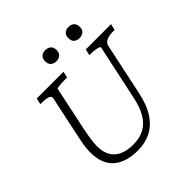

<svg xmlns="http://www.w3.org/2000/svg" viewBox="-231 -1085 1288 1288"><g transform="rotate(-45 412.5 -441.0)"><path d="M200 -348Q192 -310 187.5 -283Q183 -256 181 -236.5Q179 -217 179 -198Q179 -156 191 -125Q203 -94 226.5 -73.5Q250 -53 283.5 -43Q317 -33 359 -33Q420 -33 464 -56Q508 -79 538 -128.5Q568 -178 584 -258L667 -646Q669 -652 656 -656.5Q643 -661 623 -663.5Q603 -666 584 -666H575L585 -710H825L815 -666H804Q767 -666 741 -656Q715 -646 709 -620L631 -252Q611 -156 571.5 -96.5Q532 -37 477 -10Q422 17 354 17Q299 17 255.5 4Q212 -9 181 -35.5Q150 -62 134 -102.5Q118 -143 118 -196Q118 -214 119.5 -234.5Q121 -255 126 -283.5Q131 -312 140 -353L199 -631Q202 -645 192.5 -652.5Q183 -660 164.5 -663Q146 -666 121 -666H110L120 -710H373L364 -666H355Q336 -666 315.5 -665Q295 -664 280.5 -662Q266 -660 265 -656ZM390 -793Q367 -793 351.5 -806Q336 -819 336 -846Q336 -873 351 -886Q366 -899 390 -899Q413 -899 428.5 -886Q444 -873 444 -846Q444 -819 428.5 -806Q413 -793 390 -793ZM610 -793Q586 -793 571 -806Q556 -819 556 -846Q556 -873 571 -886Q586 -899 610 -899Q633 -899 648.5 -886Q664 -873 664 -846Q664 -819 648.5 -806Q633 -793 610 -793Z"/></g></svg>

Font: Roboto Serif 20pt ExtraLight
Style: Italic
Weight: 250
Italic angle: -10°
Version: Version 1.007